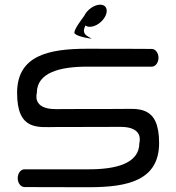

<svg xmlns="http://www.w3.org/2000/svg" viewBox="-20 -782 736 802"><path d="M483 -326.9C321.5 -326.9 213 -326.2 213 -326.2C112.5 -326 133.9 -392 133.9 -393.9C133.9 -479.8 232.5 -503.6 344 -503.6C455.5 -503.6 614 -503.5 614 -503.5C629 -503.5 642 -519.7 642 -540.6C642 -561.5 629 -577.6 614 -577.6C614 -577.6 505.5 -578.4 344 -578.4C182.5 -578.4 51.4 -550 51.4 -393.9C51.4 -234.8 139.5 -251.4 213 -251.4C374.5 -251.4 482.5 -252.3 483 -252.1C583.5 -252.3 562.1 -186.4 562.1 -184.5C562.1 -98.6 463.5 -74.8 352 -74.8C240.5 -74.8 82 -74.8 82 -74.8C67 -74.8 54 -58.7 54 -37.8C54 -16.9 67 -0.7 82 -0.7C82 -0.7 190.5 0 352 0C513.5 0 644.6 -28.3 644.6 -184.5C644.6 -343.6 556.5 -326.9 483 -326.9ZM420.8 -716.2C432.4 -741.2 423.6 -762.5 398.6 -762.5C373.6 -762.5 343.7 -741.2 332 -716.2C317.5 -695.8 291.9 -662.5 290.6 -646.2C289.1 -635 330.5 -624.6 363.4 -620C341.5 -633.5 319.6 -639.5 336.7 -675.6C341.4 -672 347.7 -670 355.4 -670C380.4 -670 409.1 -691.2 420.8 -716.2Z"/></svg>

Font: Hi.
Style: Regular
Weight: 400
Designer: Mew Too, Robert Jablonski
Foundry: Cannot Into Space Fonts
Version: Version 1.996